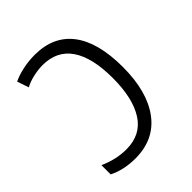

<svg xmlns="http://www.w3.org/2000/svg" viewBox="-164 -632 733 733"><g transform="rotate(-45 202.0 -266.0)"><path d="M353 -271Q353 -139 297.5 -64.5Q242 10 140 10Q78 10 30 -14V-64Q85 -39 140 -39Q219 -39 257.5 -99.5Q296 -160 296 -268Q296 -379 257 -436Q218 -493 141 -493Q118 -493 91 -487Q64 -481 44 -470L28 -517Q50 -528 82 -535Q114 -542 147 -542Q248 -542 300.5 -473Q353 -404 353 -271Z"/></g></svg>

Font: Noto Sans UI NarrowLight
Style: Regular
Weight: 300
Width: 4
Designer: Monotype Design Team
Foundry: Monotype Imaging Inc.
Version: Version 1.001